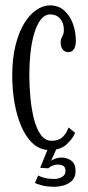

<svg xmlns="http://www.w3.org/2000/svg" viewBox="-20 -548 329 714"><path d="M164.5 10Q129.5 10 103.2 -13.5Q77 -37 59.8 -76.8Q42.5 -116.5 34 -165.8Q25.5 -215 25.5 -266.5Q25.5 -331 37.8 -379.8Q50 -428.5 70.2 -461.5Q90.5 -494.5 115.5 -511.2Q140.5 -528 165 -528Q197.5 -528 219 -508.8Q240.5 -489.5 251.2 -459.5Q262 -429.5 262 -396.5Q262 -376.5 254.8 -365.2Q247.5 -354 234.5 -354Q221 -354 213.2 -364Q205.5 -374 205.5 -390Q205.5 -400.5 208.5 -406.2Q211.5 -412 214.5 -418.5Q217.5 -425 217.5 -436.5Q217.5 -463 203.5 -478.8Q189.5 -494.5 167.5 -494.5Q146.5 -494.5 131.5 -475Q116.5 -455.5 107 -423Q97.5 -390.5 93.2 -350.5Q89 -310.5 89 -269.5Q89 -228.5 93 -185.5Q97 -142.5 106.2 -106Q115.5 -69.5 131.5 -47Q147.5 -24.5 172 -24.5Q198 -24.5 212.5 -38Q227 -51.5 235 -74L259.5 -54Q251 -33 228 -11.5Q205 10 164.5 10ZM182.5 146.5Q155.5 146.5 136.5 141.5Q117.5 136.5 110 132.5L122 104.5Q127 108 143 112.8Q159 117.5 182 117.5Q197.5 117.5 210.5 110Q223.5 102.5 223.5 88.5Q223.5 73 214.8 68.5Q206 64 194.5 64Q186.5 64 176.5 67.5Q166.5 71 160 78L129.5 76L160.5 -1H193L169.5 51Q172 47.5 183.5 42.8Q195 38 210 38Q228.5 38 244.8 49.2Q261 60.5 261 89Q261 110 248.8 122.8Q236.5 135.5 218.2 141Q200 146.5 182.5 146.5Z"/></svg>

Font: Imbue Thin 10pt Light
Style: Regular
Weight: 300
Version: Version 1.102